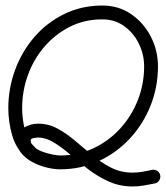

<svg xmlns="http://www.w3.org/2000/svg" viewBox="-20 -587 600 694"><path d="M108 -19Q101 -11 91 -11Q81 -11 73 -18Q37 -51 23.5 -99.5Q10 -148 10 -196Q10 -267 34.5 -334Q59 -401 104.5 -453.5Q150 -506 212.5 -536.5Q275 -567 350 -567Q409 -567 454.5 -535.5Q500 -504 525.5 -454Q551 -404 551 -347Q551 -273 524.5 -206Q498 -139 450 -87Q402 -35 337.5 -5Q273 25 197 25Q175 25 148.5 18.5Q122 12 97.5 -1Q73 -14 57 -33.5Q41 -53 41 -80Q41 -110 65.5 -125Q90 -140 117 -140Q155 -140 187.5 -122.5Q220 -105 251 -78.5Q282 -52 314 -25.5Q346 1 381.5 19Q417 37 459 37Q477 37 494.5 34Q512 31 529 27Q529 27 529 27Q529 27 529 27Q539 25 548 30.5Q557 36 559 46Q561 56 555.5 65Q550 74 540 76Q520 80 500 83.5Q480 87 459 87Q413 87 373 69Q333 51 298.5 24.5Q264 -2 233.5 -28.5Q203 -55 174 -72.5Q145 -90 117 -90Q113 -90 102 -88Q91 -86 91 -80Q91 -66 103.5 -55.5Q116 -45 134 -38.5Q152 -32 169.5 -28.5Q187 -25 197 -25Q262 -25 317.5 -51Q373 -77 414.5 -122.5Q456 -168 478.5 -226Q501 -284 501 -347Q501 -390 482 -429Q463 -468 429 -492.5Q395 -517 350 -517Q285 -517 232 -490Q179 -463 140 -417.5Q101 -372 80.5 -314.5Q60 -257 60 -196Q60 -159 69.5 -119.5Q79 -80 107 -54Q115 -47 115.5 -37Q116 -27 108 -19Z"/></svg>

Font: FRB American Cursive Semibold
Style: Italic
Weight: 600
Italic angle: -25°
Version: Version 2.0;Modular Font Editor K font №1